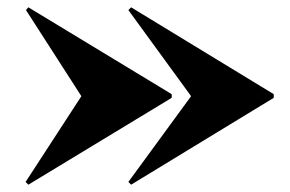

<svg xmlns="http://www.w3.org/2000/svg" viewBox="-20 -650 794 525"><path d="M202.5 -387 51 -622.5 57.5 -630 449.5 -392.5V-382.5L57.5 -145L50 -152.5ZM502.5 -387 331 -622.5 338.5 -630 728.5 -392.5V-382.5L338.5 -145L331 -152.5Z"/></svg>

Font: Engraving CC
Style: Bold
Weight: 700
Designer: indestructible type*
Foundry: Cowboy Collective
Version: Version 1.000